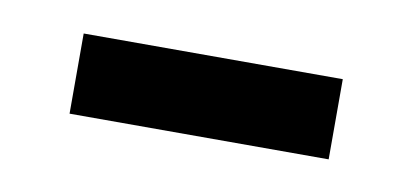

<svg xmlns="http://www.w3.org/2000/svg" viewBox="-27 -356 376 175"><g transform="rotate(10 161.0 -268.0)"><path d="M41 -231V-305.2H280.8V-231Z"/></g></svg>

Font: f08745844
Style: Regular
Weight: 400
Foundry: Ascender Corporation
Version: Version 1.10